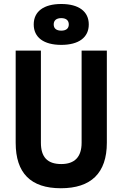

<svg xmlns="http://www.w3.org/2000/svg" viewBox="-20 -952 626 981"><path d="M291 9.8C444.8 9.8 525.9 -67.4 525.9 -222.7V-693.4H397V-222.7C397 -150.4 361.8 -113.8 293 -113.8C221.2 -113.8 189 -150.4 189 -222.7V-693.4H60.1V-222.7C60.1 -67.4 137.2 9.8 291 9.8ZM293 -722.7C382.3 -722.7 433.6 -760.7 433.6 -827.1C433.6 -893.6 382.3 -931.6 293 -931.6C203.6 -931.6 152.3 -893.6 152.3 -827.1C152.3 -760.7 203.6 -722.7 293 -722.7ZM293 -795.4C268.1 -795.4 254.4 -806.6 254.4 -827.1C254.4 -847.7 268.1 -859.4 293 -859.4C317.9 -859.4 331.5 -847.7 331.5 -827.1C331.5 -806.6 317.9 -795.4 293 -795.4Z"/></svg>

Font: Cascadia Mono NF
Style: Bold
Weight: 700
Monospace: yes
Designer: Aaron Bell
Foundry: Saja Typeworks
Version: Version 2404.023